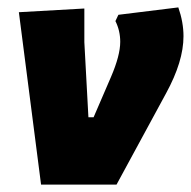

<svg xmlns="http://www.w3.org/2000/svg" viewBox="-20 -499 516 519"><path d="M462 -479Q476 -439 476 -401Q476 -333 429 -247L295 0H91L31 -466L208 -476V-385L219 -182H233L280 -291Q305 -349 305 -386Q305 -416 292 -442L300 -459Z"/></svg>

Font: Alegreya Sans SC Black
Style: Italic
Weight: 900
Italic angle: -7°
Designer: Juan Pablo del Peral
Foundry: Huerta Tipografica
Version: Version 2.007